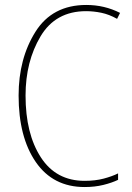

<svg xmlns="http://www.w3.org/2000/svg" viewBox="-20 -744 531 774"><path d="M452 -668 464 -692Q401 -724 328 -724Q191 -724 123 -616Q55 -508 55 -359Q55 -191 124.5 -90.5Q194 10 321 10Q362 10 396.5 1.5Q431 -7 456 -19V-45Q432 -33 398 -24Q364 -15 321 -15Q206 -15 144.5 -110Q83 -205 83 -359Q83 -496 143.5 -597.5Q204 -699 327 -699Q357 -699 388.5 -692.5Q420 -686 452 -668Z"/></svg>

Font: Noto Sans Display SemiCondensed Thin
Style: Regular
Weight: 250
Width: 4
Designer: Monotype Design team
Foundry: Monotype Imaging Inc.
Version: 1.000